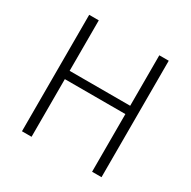

<svg xmlns="http://www.w3.org/2000/svg" viewBox="-162 -885 1034 1041"><g transform="rotate(30 355.0 -364.5)"><path d="M106 0V-729H166V-413H545V-729H604V0H545V-361H166V0Z"/></g></svg>

Font: Noto Sans Korean Light
Style: Regular
Weight: 300
Designer: Ryoko NISHIZUKA  (kana & ideographs); Paul D. Hunt (Latin, Greek & Cyrillic); Wenlong ZHANG  (bopomofo); Sandoll Communi
Foundry: Adobe Systems Incorporated
Version: Version 1.000;PS 1;hotconv 1.0.78;makeotf.lib2.5.61930